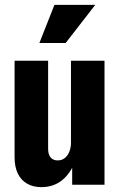

<svg xmlns="http://www.w3.org/2000/svg" viewBox="-20 -760 494 790"><path d="M150 10Q117 10 92 -4Q67 -18 53.5 -45.5Q40 -73 40 -113V-510H178V-148Q178 -124 188.5 -112Q199 -100 217 -100Q235 -100 247 -110Q259 -120 265.5 -136.5Q272 -153 272 -172L290 -99Q271 -47 235.5 -18.5Q200 10 150 10ZM277 0V-96H272V-510H410V0ZM250 -583H142L204 -740H372Z"/></svg>

Font: Instrument Sans Condensed
Style: Bold
Weight: 700
Width: 3
Designer: Rodrigo Fuenzalida
Foundry: fragTYPE
Version: Version 1.000;gftools[0.9.28]